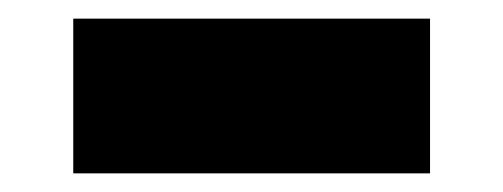

<svg xmlns="http://www.w3.org/2000/svg" viewBox="-20 -20 540 206"><path d="M58.6 166V0H441.4V166Z"/></svg>

Font: Schibsted Grotesk Black
Style: Regular
Weight: 900
Designer: Bakken & Baeck AS, Henrik Kongsvoll
Foundry: Schibsted ASA
Version: Version 1.100;gftools[0.9.25]